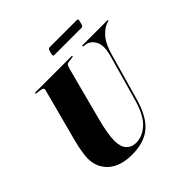

<svg xmlns="http://www.w3.org/2000/svg" viewBox="-213 -1019 1211 1211"><g transform="rotate(-45 392.0 -414.0)"><path d="M548.5 -222 635 -528.5Q656 -603 635 -642.8Q614 -682.5 576 -688.5L560 -691Q553.5 -691.5 553.5 -696Q553.5 -700 560.5 -700H778.5Q784.5 -700 784.5 -696.5Q784.5 -693.5 778.5 -691.5L769.5 -689Q737.5 -680 703.2 -642.5Q669 -605 647 -527.5L560 -220Q525 -95.5 462 -42.8Q399 10 291.5 10Q188 10 132 -40.5Q76 -91 76 -171.5Q76 -185.5 79 -208.5Q82 -231.5 87 -257.2Q92 -283 97.5 -304L193 -664Q198 -683 176 -686L139 -691Q132.5 -692 132.5 -696Q132.5 -700 139.5 -700H459.5Q465.5 -700 465.5 -696.5Q465.5 -692 459 -691.5L419.5 -686Q410 -684.5 405 -677.5Q400 -670.5 394.5 -649L304.5 -307Q287.5 -243.5 280.8 -201.5Q274 -159.5 274 -132Q274 -77 298.5 -51Q323 -25 362.5 -25Q419.5 -25 468.8 -70Q518 -115 548.5 -222ZM383 -809.5Q387.5 -827 391.2 -832.2Q395 -837.5 404 -837.5H644.5Q653.5 -837.5 654.5 -833Q655.5 -828.5 650.5 -810Q646.5 -793 642.8 -787.5Q639 -782 630 -782H389.5Q380.5 -782 379.8 -787.2Q379 -792.5 383 -809.5Z"/></g></svg>

Font: Fraunces 144pt S000 Black
Style: Italic
Weight: 900
Italic angle: -16°
Version: Version 1.000; ttfautohint (v1.8.3)